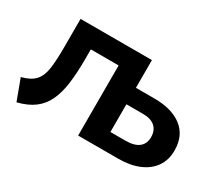

<svg xmlns="http://www.w3.org/2000/svg" viewBox="-95 -715 1077 939"><g transform="rotate(30 443.0 -245.0)"><path d="M62 10 18.5 -107.5Q69.5 -120.5 93 -146.8Q116.5 -173 123 -219.8Q129.5 -266.5 129.5 -340.5V-500H532.5L404.5 -396H247.5V-340.5Q247.5 -262 239.5 -202.5Q231.5 -143 211.2 -100.5Q191 -58 154.8 -31Q118.5 -4 62 10ZM404.5 0V-500H532.5V-94H618Q667 -94 692.2 -113.8Q717.5 -133.5 717.5 -171.5Q717.5 -209 694 -229.8Q670.5 -250.5 626.5 -250.5H517V-343.5H636.5Q735.5 -343.5 792.5 -299.8Q849.5 -256 849.5 -171.5Q849.5 -118 822.5 -79.5Q795.5 -41 746.5 -20.5Q697.5 0 631.5 0Z"/></g></svg>

Font: Geologica Medium
Style: Regular
Weight: 500
Designer: Sindre Bremnes, Frode Helland
Foundry: Monokrom Skriftforlag AS
Version: Version 1.010;gftools[0.9.28]